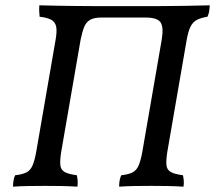

<svg xmlns="http://www.w3.org/2000/svg" viewBox="-20 -699 809 722"><path d="M29 3Q29 -10 31 -21Q33 -32 37 -40Q64 -43 79 -50.5Q94 -58 102 -76Q110 -94 116 -127L189 -549Q195 -583 191 -600Q187 -617 172 -625Q157 -633 129 -636Q128 -646 127.5 -656.5Q127 -667 128 -679Q161 -678 195 -677.5Q229 -677 265 -676.5Q301 -676 338 -676H577Q628 -676 675 -677Q722 -678 769 -679Q768 -667 766.5 -656.5Q765 -646 760 -636Q735 -632 720 -624Q705 -616 696.5 -599Q688 -582 682 -549L609 -127Q604 -95 606 -77.5Q608 -60 622.5 -52Q637 -44 668 -40Q670 -31 671 -19.5Q672 -8 670 3Q640 1 609 0.5Q578 0 549 0Q520 0 487 0.5Q454 1 428 3Q428 -10 430 -21Q432 -32 436 -40Q463 -43 478 -50.5Q493 -58 501 -76Q509 -94 515 -127L588 -549Q596 -596 584 -614.5Q572 -633 528 -633H361Q334 -633 319 -624.5Q304 -616 296.5 -597.5Q289 -579 283 -549L210 -127Q205 -95 207 -77.5Q209 -60 223.5 -52Q238 -44 269 -40Q271 -31 272 -19.5Q273 -8 271 3Q241 1 210 0.5Q179 0 150 0Q121 0 88 0.5Q55 1 29 3Z"/></svg>

Font: Vollkorn
Style: Italic
Weight: 400
Italic angle: -11°
Designer: Friedrich Althausen
Foundry: Friedrich Althausen
Version: Version 5.001